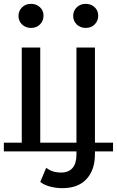

<svg xmlns="http://www.w3.org/2000/svg" viewBox="-22 -777 607 997"><path d="M91 0V-530H187V0ZM-2 -36H281V9H-2ZM139 -632Q111 -632 92.5 -650Q74 -668 74 -694Q74 -721 92.5 -739Q111 -757 139 -757Q167 -757 185.5 -739.5Q204 -722 204 -696Q204 -669 186 -650.5Q168 -632 139 -632ZM302 200Q269 200 238.5 192Q208 184 187 168L218 94Q248 119 296 119Q334 119 354.5 95.5Q375 72 375 26V-530H471V24Q471 105 427.5 152.5Q384 200 302 200ZM208 9V-36H565V9ZM423 -632Q395 -632 376.5 -650Q358 -668 358 -694Q358 -721 376.5 -739Q395 -757 423 -757Q451 -757 469.5 -739.5Q488 -722 488 -696Q488 -669 470 -650.5Q452 -632 423 -632Z"/></svg>

Font: Montserrat Underline Thin Medium
Style: Regular
Weight: 500
Version: Version 9.000